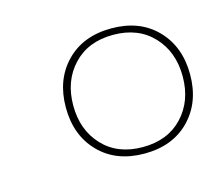

<svg xmlns="http://www.w3.org/2000/svg" viewBox="-53 -776 456 400"><g transform="rotate(-15 174.5 -576.0)"><path d="M215 -441Q154 -441 117.5 -478.5Q81 -516 81 -576Q81 -636 117.5 -673.5Q154 -711 215 -711Q276 -711 312.5 -673.5Q349 -636 349 -576Q349 -516 312.5 -478.5Q276 -441 215 -441ZM215 -455Q269 -455 301 -489Q333 -523 333 -576Q333 -629 301 -663Q269 -697 215 -697Q161 -697 129 -663Q97 -629 97 -576Q97 -523 129 -489Q161 -455 215 -455Z"/></g></svg>

Font: Prodigy Sans Thin
Style: Italic
Weight: 100
Italic angle: -13°
Designer: Wei Huang
Foundry: Wei Huang
Version: Version 1.003; ttfautohint (v1.8.3)